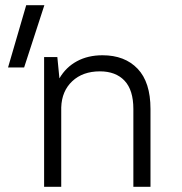

<svg xmlns="http://www.w3.org/2000/svg" viewBox="-20 -720 700 740"><path d="M150 -500H201L209 -418Q234 -461 276.5 -484Q319 -507 375 -507Q461 -507 510.5 -455Q560 -403 560 -300V0H494V-300Q494 -373 460 -409Q426 -445 365 -445Q299 -445 258.5 -407Q218 -369 216 -306V0H150ZM81 -700H151L73 -460H11Z"/></svg>

Font: PT Root UI Web
Style: Regular
Weight: 400
Designer: Vitaly Kuzmin
Foundry: ParaType Ltd.
Version: Version 1.000W